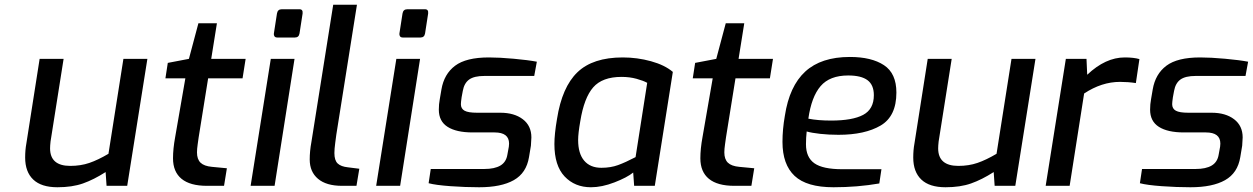

<svg xmlns="http://www.w3.org/2000/svg" viewBox="-20 -783 5279 809"><path d="M86 -119Q86 -151 91 -178L147 -535H248L193 -187Q191 -169 191 -158Q191 -84 276 -84Q320 -84 356.5 -96.5Q393 -109 437 -135L500 -535H601L516 0H429L425 -58Q375 -26 329.5 -10Q284 6 222 6Q154 6 120 -26.5Q86 -59 86 -119Z M709 -116Q709 -156 718 -205L761 -453H677L687 -518L776 -535L816 -685H894L870 -535H1015L1002 -453H857L817 -204Q816 -196 813 -175.5Q810 -155 810 -141Q810 -112 825 -97.5Q840 -83 873 -80L936 -74L924 0H852Q781 0 745 -29.5Q709 -59 709 -116Z M1134 -642 1147 -726Q1150 -744 1167 -744H1242Q1257 -744 1255 -726L1242 -642Q1239 -625 1223 -625H1148Q1140 -625 1136.5 -630Q1133 -635 1134 -642ZM1121 -535H1221L1137 0H1036Z M1285 -111Q1285 -146 1292 -184L1384 -763H1484L1397 -215Q1396 -207 1392.5 -181Q1389 -155 1389 -138Q1389 -107 1403 -94Q1417 -81 1446 -78L1494 -72L1482 0H1421Q1355 0 1320 -29.5Q1285 -59 1285 -111Z M1663 -642 1676 -726Q1679 -744 1696 -744H1771Q1786 -744 1784 -726L1771 -642Q1768 -625 1752 -625H1677Q1669 -625 1665.5 -630Q1662 -635 1663 -642ZM1650 -535H1750L1666 0H1565Z M1786 -11 1795 -71H2021Q2064 -71 2088.5 -85.5Q2113 -100 2118 -132L2124 -165Q2125 -171 2125 -178Q2125 -225 2064 -225H1971Q1903 -225 1866 -248.5Q1829 -272 1829 -321Q1829 -344 1833 -365L1840 -406Q1851 -471 1897.5 -506Q1944 -541 2040 -541Q2084 -541 2144.5 -535.5Q2205 -530 2242 -523L2231 -463H2021Q1978 -463 1957 -448Q1936 -433 1930 -400L1925 -373Q1922 -352 1922 -344Q1922 -325 1937.5 -316.5Q1953 -308 1990 -308H2088Q2147 -308 2183 -280.5Q2219 -253 2219 -204Q2219 -193 2217 -169L2209 -121Q2198 -54 2145 -24Q2092 6 1999 6Q1941 6 1878.5 1.5Q1816 -3 1786 -11Z M2316 -176Q2316 -218 2327 -282Q2348 -416 2413 -478.5Q2478 -541 2604 -541Q2665 -541 2723 -525Q2781 -509 2815 -480L2739 0H2652L2648 -56Q2622 -35 2569 -14.5Q2516 6 2470 6Q2402 6 2359 -39.5Q2316 -85 2316 -176ZM2658 -121 2707 -434Q2691 -443 2662 -451Q2633 -459 2599 -459Q2518 -459 2479.5 -415Q2441 -371 2425 -272Q2416 -221 2416 -193Q2416 -136 2441.5 -106Q2467 -76 2514 -76Q2553 -76 2584.5 -87.5Q2616 -99 2658 -121Z M2931 -116Q2931 -156 2940 -205L2983 -453H2899L2909 -518L2998 -535L3038 -685H3116L3092 -535H3237L3224 -453H3079L3039 -204Q3038 -196 3035 -175.5Q3032 -155 3032 -141Q3032 -112 3047 -97.5Q3062 -83 3095 -80L3158 -74L3146 0H3074Q3003 0 2967 -29.5Q2931 -59 2931 -116Z M3277 -185Q3277 -238 3287 -295Q3306 -420 3373 -481.5Q3440 -543 3561 -543Q3652 -543 3704.5 -508.5Q3757 -474 3757 -393Q3757 -293 3690.5 -254Q3624 -215 3513 -215Q3472 -215 3436 -219Q3400 -223 3379 -229Q3376 -202 3376 -175Q3376 -120 3411.5 -95Q3447 -70 3529 -70H3694L3685 -10Q3593 6 3492 6Q3379 6 3328 -42Q3277 -90 3277 -185ZM3662 -382Q3662 -425 3635.5 -445Q3609 -465 3554 -465Q3476 -465 3437.5 -420Q3399 -375 3386 -283Q3426 -275 3482 -275Q3572 -275 3617 -299Q3662 -323 3662 -382Z M3828 -119Q3828 -151 3833 -178L3889 -535H3990L3935 -187Q3933 -169 3933 -158Q3933 -84 4018 -84Q4062 -84 4098.5 -96.5Q4135 -109 4179 -135L4242 -535H4343L4258 0H4171L4167 -58Q4117 -26 4071.5 -10Q4026 6 3964 6Q3896 6 3862 -26.5Q3828 -59 3828 -119Z M4471 -535H4558L4561 -468Q4638 -541 4719 -541Q4757 -541 4781 -534L4766 -433Q4733 -438 4699 -438Q4622 -438 4548 -389L4487 0H4386Z M4783 -11 4792 -71H5018Q5061 -71 5085.5 -85.5Q5110 -100 5115 -132L5121 -165Q5122 -171 5122 -178Q5122 -225 5061 -225H4968Q4900 -225 4863 -248.5Q4826 -272 4826 -321Q4826 -344 4830 -365L4837 -406Q4848 -471 4894.5 -506Q4941 -541 5037 -541Q5081 -541 5141.5 -535.5Q5202 -530 5239 -523L5228 -463H5018Q4975 -463 4954 -448Q4933 -433 4927 -400L4922 -373Q4919 -352 4919 -344Q4919 -325 4934.5 -316.5Q4950 -308 4987 -308H5085Q5144 -308 5180 -280.5Q5216 -253 5216 -204Q5216 -193 5214 -169L5206 -121Q5195 -54 5142 -24Q5089 6 4996 6Q4938 6 4875.5 1.5Q4813 -3 4783 -11Z"/></svg>

Font: Exo Medium
Style: Italic
Weight: 500
Italic angle: -9°
Designer: Natanael Gama
Foundry: Natanael Gama
Version: Version 1.500; ttfautohint (v1.6)